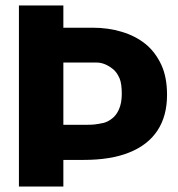

<svg xmlns="http://www.w3.org/2000/svg" viewBox="-20 -680 648 700"><path d="M170 -97V-225H291Q312 -225 323 -226Q340 -228 358 -232Q374 -236 390 -249Q405 -261 414 -282Q424 -305 424 -338Q424 -375 416 -394Q406 -417 392 -428Q377 -440 362 -446Q347 -452 332 -452H309H170V-579H317Q375 -579 424 -564Q474 -549 510 -520Q546 -491 568 -444Q589 -399 589 -334Q589 -257 554 -204Q519 -151 451 -124Q384 -97 285 -97ZM49 0V-660H211V0Z"/></svg>

Font: Bricolage Grotesque 36pt ExtraBold
Style: Regular
Weight: 800
Designer: Mathieu Triay
Foundry: Atelier Triay
Version: Version 1.000;gftools[0.9.30]